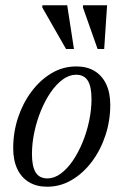

<svg xmlns="http://www.w3.org/2000/svg" viewBox="-20 -697 468 727"><path d="M269 -445.5Q309.5 -445.5 338 -428.2Q366.5 -411 382 -378.5Q397.5 -346 397.5 -299.5Q397.5 -240 379.2 -184.5Q361 -129 328.2 -85.2Q295.5 -41.5 252.2 -15.8Q209 10 158.5 10Q118.5 10 89.8 -7.2Q61 -24.5 45.5 -57.2Q30 -90 30 -136Q30 -196 48.2 -251.2Q66.5 -306.5 99.2 -350.2Q132 -394 175.2 -419.8Q218.5 -445.5 269 -445.5ZM159.5 -21.5Q185.5 -21.5 210 -39.5Q234.5 -57.5 255.5 -88.2Q276.5 -119 292.5 -157.8Q308.5 -196.5 317.5 -239Q326.5 -281.5 326.5 -322Q326.5 -369 312.5 -391.5Q298.5 -414 268 -414Q242 -414 217.5 -396Q193 -378 172 -347.5Q151 -317 135 -278Q119 -239 110 -196.5Q101 -154 101 -113.5Q101 -67 115 -44.2Q129 -21.5 159.5 -21.5ZM260 -511.5H230L140 -669L140.5 -677H234.5ZM374.5 -511.5H349.5L294 -669L294.5 -677H385.5Z"/></svg>

Font: Newsreader 24pt
Style: Italic
Weight: 400
Italic angle: -17°
Designer: Hugues Gentile
Foundry: Production Type
Version: Version 1.003